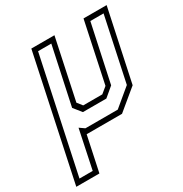

<svg xmlns="http://www.w3.org/2000/svg" viewBox="-222 -672 969 1018"><g transform="rotate(-30 262.5 -163.0)"><path d="M-47.5 214 112.5 -540H254L176 -172L200 -141.5H317L354 -172L432 -540H573.5L480.5 -103L356 0H139.5L94 214ZM-11 184.5H70L119.5 -51.5L149.5 -30.5H347.5L454.5 -119.5L537.5 -510H456.5L381.5 -159.5L324.5 -111.5H181L142.5 -159.5L217.5 -510H136.5Z"/></g></svg>

Font: Tourney Thin Light
Style: Italic
Weight: 300
Italic angle: -12°
Version: Version 1.015